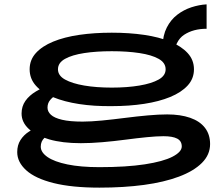

<svg xmlns="http://www.w3.org/2000/svg" viewBox="-20 -633 1024 881"><path d="M436 228Q310 228 226 207Q142 186 100.5 148.5Q59 111 59 65Q59 33 74 9.5Q89 -14 113.5 -29.5Q138 -45 166 -55L221 -25Q202 -17 184.5 -1Q167 15 167 40Q167 66 198 87.5Q229 109 289.5 121.5Q350 134 436 134Q560 134 644.5 121Q729 108 771.5 86Q814 64 814 39Q814 14 793 3Q772 -8 730 -8Q699 -8 653.5 -3.5Q608 1 555 8Q502 15 449 19.5Q396 24 351 24Q266 24 205.5 6.5Q145 -11 112 -41.5Q79 -72 79 -112Q79 -145 96.5 -170Q114 -195 145 -213.5Q176 -232 216 -246L268 -211Q256 -208 239.5 -198.5Q223 -189 210.5 -174.5Q198 -160 198 -139Q198 -121 213.5 -106.5Q229 -92 264.5 -83.5Q300 -75 359 -75Q397 -75 448 -80Q499 -85 553.5 -92Q608 -99 658.5 -103.5Q709 -108 747 -108Q808 -108 852.5 -92.5Q897 -77 920.5 -46.5Q944 -16 944 28Q944 77 906.5 114.5Q869 152 801 177.5Q733 203 640.5 215.5Q548 228 436 228ZM493 -146Q412 -145 343.5 -155.5Q275 -166 224 -187Q173 -208 144.5 -240Q116 -272 116 -315Q116 -358 144.5 -389.5Q173 -421 224 -442Q275 -463 343.5 -473Q412 -483 493 -483Q573 -483 641.5 -473Q710 -463 761 -442Q812 -421 841 -389.5Q870 -358 870 -315Q870 -272 841 -240.5Q812 -209 761 -188Q710 -167 641.5 -156.5Q573 -146 493 -146ZM493 -231Q564 -231 620 -240.5Q676 -250 708 -268Q740 -286 740 -315Q740 -345 708 -363Q676 -381 620 -389.5Q564 -398 493 -398Q422 -398 366.5 -389.5Q311 -381 278.5 -363Q246 -345 246 -315Q246 -286 278.5 -268Q311 -250 366.5 -240.5Q422 -231 493 -231ZM776 -373 726 -421Q727 -471 745.5 -507Q764 -543 793.5 -565.5Q823 -588 858 -599.5Q893 -611 928 -613V-501Q867 -501 825 -473.5Q783 -446 776 -373Z"/></svg>

Font: BioRhyme Expanded SemiBold
Style: Regular
Weight: 600
Width: 7
Designer: Aoife Mooney
Foundry: Aoife Mooney Type
Version: Version 1.600;gftools[0.9.33]